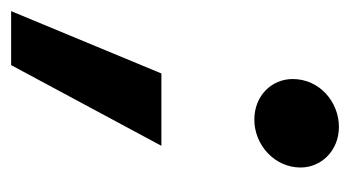

<svg xmlns="http://www.w3.org/2000/svg" viewBox="-221 -336 629 345"><g transform="rotate(90 93.5 -163.5)"><path d="M136 -306C182 -306 222 -343 222 -389C222 -427 191 -458 149 -458C104 -458 63 -423 63 -375C63 -337 93 -306 136 -306ZM-59 131H38L183 -139H53Z"/></g></svg>

Font: Fixel Display 20240404 SemiBold
Style: Italic
Weight: 600
Italic angle: -10°
Designer: AlfaBravo + MacPaw
Foundry: Kyrylo Tkachov, Marchela Mozhyna, Serhii Makarenko, Maria Weinstein, Zakhar Kryvoshyya
Version: Version 1.211;Glyphs 3.2 (3225)